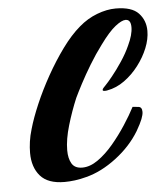

<svg xmlns="http://www.w3.org/2000/svg" viewBox="-47 -642 597 691"><g transform="rotate(-5 251.5 -297.0)"><path d="M159 6Q99 6 71.5 -25.5Q44 -57 44 -109Q44 -128 47 -149.5Q50 -171 57 -194Q68 -233 89 -282Q110 -331 138 -381Q166 -431 198 -475Q230 -519 263 -547Q293 -573 328.5 -586.5Q364 -600 396 -600Q454 -600 478.5 -574Q503 -548 503 -510Q503 -480 490 -448Q477 -416 454.5 -386.5Q432 -357 403 -336Q374 -315 341 -309Q337 -308 331 -308Q324 -308 324 -312Q324 -315 328 -319.5Q332 -324 336 -328Q344 -336 361.5 -357.5Q379 -379 398 -407.5Q417 -436 429 -463Q447 -501 447 -528Q447 -556 428 -556Q414 -556 390.5 -537.5Q367 -519 335 -475Q311 -443 289.5 -407.5Q268 -372 252 -341.5Q236 -311 227 -292Q208 -247 193 -196.5Q178 -146 178 -107Q178 -77 189 -58.5Q200 -40 227 -40Q255 -40 284 -60.5Q313 -81 339.5 -112.5Q366 -144 388.5 -178.5Q411 -213 426 -242Q433 -241 446.5 -240Q460 -239 460 -221Q460 -211 454 -195.5Q448 -180 433 -154Q401 -101 347 -60Q293 -19 238 -5Q216 1 196 3.5Q176 6 159 6Z"/></g></svg>

Font: Praise
Style: Regular
Weight: 400
Designer: Robert E. Leuschke
Foundry: Robert E. Leuschke
Version: Version 1.100; ttfautohint (v1.8.3)